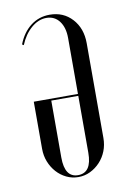

<svg xmlns="http://www.w3.org/2000/svg" viewBox="-66 -545 392 595"><g transform="rotate(-10 130.5 -247.5)"><path d="M230 -98Q230 -76 222.5 -57Q215 -38 201.5 -23.5Q188 -9 170.5 -0.5Q153 8 133 8Q113 8 95.5 -0.5Q78 -9 65 -23.5Q52 -38 44.5 -57Q37 -76 37 -98V-246H176V-422Q176 -455 161 -475Q146 -495 120 -495Q95 -495 72.5 -475.5Q50 -456 37 -424L32 -427Q46 -463 72 -483Q98 -503 132 -503Q175 -503 202.5 -473Q230 -443 230 -396ZM91 -61Q91 2 133 2Q176 2 176 -61V-240H91Z"/></g></svg>

Font: Moniqa Cond Display
Style: Regular
Weight: 400
Width: 3
Designer: Rajesh Rajput
Foundry: Rajesh Rajput
Version: Version 1.000